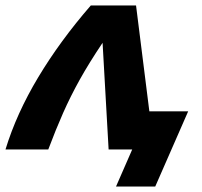

<svg xmlns="http://www.w3.org/2000/svg" viewBox="-53 -545 735 700"><path d="M-33 0Q7 -131 86.5 -263.5Q166 -396 278 -525H443L509 0H343L321 -389Q272 -316 238 -255Q204 -194 177 -133Q150 -72 123 0ZM370 135 429 0H359L389 -139H633L513 135Z"/></svg>

Font: Raleway ExtraBold
Style: Italic
Weight: 800
Italic angle: -12°
Designer: Matt McInerney, Pablo Impallari, Rodrigo Fuenzalida
Foundry: Matt McInerney, Pablo Impallari, Rodrigo Fuenzalida
Version: Version 4.026